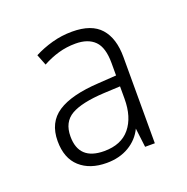

<svg xmlns="http://www.w3.org/2000/svg" viewBox="-72 -790 453 464"><g transform="rotate(-20 154.0 -558.5)"><path d="M158 -722Q208 -722 231 -696Q254 -670 254 -622V-400H229L223 -449Q211 -424 186.5 -409.5Q162 -395 129 -395Q86 -395 60.5 -418Q35 -441 35 -485Q35 -533 70 -556Q105 -579 176 -583L222 -586V-618Q222 -658 205 -675Q188 -692 156 -692Q133 -692 112 -686Q91 -680 71 -669L60 -697Q81 -708 106 -715Q131 -722 158 -722ZM180 -556Q122 -553 95 -537.5Q68 -522 68 -485Q68 -424 133 -424Q177 -424 199.5 -451.5Q222 -479 222 -526V-558Z"/></g></svg>

Font: Noto Sans Gujarati UI SemiCondensed ExtraLight
Style: Regular
Weight: 200
Width: 4
Designer: Jelle Bosma - Monotype Design Team, Universal Thirst
Foundry: Monotype Imaging Inc.
Version: Version 2.106; ttfautohint (v1.8.4.7-5d5b)